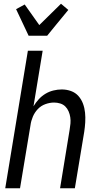

<svg xmlns="http://www.w3.org/2000/svg" viewBox="-20 -1006 540 1026"><path d="M133 -815 66 -957 112 -982 190 -872 306 -986 345 -953 280 -874 232 -815ZM8 0 129 -735H208L159 -438Q171 -458 187 -475.5Q203 -493 223 -505Q243 -517 265.5 -522.5Q288 -528 310 -528Q336 -528 359.5 -519.5Q383 -511 399 -493Q415 -475 423.5 -452Q432 -429 434.5 -404Q437 -379 435.5 -353Q434 -327 430 -301L380 0H301L352 -312Q355 -329 356.5 -346Q358 -363 355.5 -379.5Q353 -396 346.5 -411Q340 -426 329 -437Q318 -448 302 -453Q286 -458 269 -458Q246 -458 222.5 -449.5Q199 -441 182 -423Q165 -405 155.5 -382.5Q146 -360 143 -337L87 0Z"/></svg>

Font: Iosevka Algr
Style: Italic
Weight: 400
Italic angle: -9°
Monospace: yes
Designer: Belleve Invis
Foundry: Belleve Invis
Version: Version 26.0.2; ttfautohint (v1.8.3)